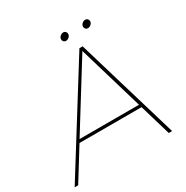

<svg xmlns="http://www.w3.org/2000/svg" viewBox="-228 -982 1099 1136"><g transform="rotate(-30 322.0 -414.0)"><path d="M379 -806Q379 -794 369 -785Q359 -776 347 -776Q338 -776 332 -782.5Q326 -789 326 -798Q326 -810 336 -819Q346 -828 358 -828Q367 -828 373 -821.5Q379 -815 379 -806ZM529 -806Q529 -794 519 -785Q509 -776 497 -776Q488 -776 482 -782.5Q476 -789 476 -798Q476 -810 486 -819Q496 -828 508 -828Q517 -828 523 -821.5Q529 -815 529 -806ZM601 0 538 -213H114L-18 0H-42L394 -699H416L624 0ZM126 -233H532L401 -676Z"/></g></svg>

Font: TypoPRO Montserrat
Style: Italic
Weight: 250
Italic angle: -11.3°
Designer: Julieta Ulanovsky
Foundry: Julieta Ulanovsky
Version: Version 6.001